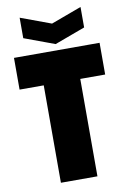

<svg xmlns="http://www.w3.org/2000/svg" viewBox="-98 -965 692 1025"><g transform="rotate(-10 248.0 -453.0)"><path d="M147 0V-528H16V-700H480V-528H345V0ZM413 -906V-795L248 -734L83 -795V-906L248 -845Z"/></g></svg>

Font: Tektur SemiCondensed ExtraBold
Style: Regular
Weight: 800
Width: 4
Designer: Adam Jagosz
Foundry: Adam Jagosz
Version: Version 1.005;gftools[0.9.30]